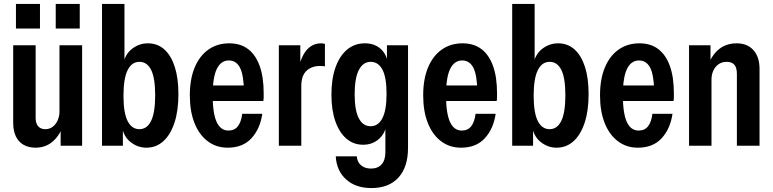

<svg xmlns="http://www.w3.org/2000/svg" viewBox="-20 -740 3923 975"><path d="M160 10Q126 10 100 -4.5Q74 -19 60.5 -47.5Q47 -76 47 -116V-510H161V-141Q161 -113 174 -98.5Q187 -84 210 -84Q232 -84 248 -96.5Q264 -109 273 -129.5Q282 -150 282 -173L297 -94Q278 -45 243 -17.5Q208 10 160 10ZM288 0V-95H282V-510H397V0ZM263 -595V-720H385V-595ZM61 -595V-720H183V-595Z M723 10Q679 10 642.5 -19Q606 -48 598 -103L604 -105V0H498V-720H612V-410L605 -413Q615 -465 651 -492.5Q687 -520 731 -520Q780 -520 814.5 -489Q849 -458 867.5 -400.5Q886 -343 886 -262Q886 -178 866 -117Q846 -56 809.5 -23Q773 10 723 10ZM688 -84Q727 -84 747.5 -126.5Q768 -169 768 -256Q768 -344 747.5 -385Q727 -426 688 -426Q649 -426 628 -383.5Q607 -341 607 -254Q607 -167 628 -125.5Q649 -84 688 -84Z M1136 10Q1078 10 1034.5 -23Q991 -56 967.5 -115.5Q944 -175 944 -256Q944 -338 968.5 -397Q993 -456 1038 -488Q1083 -520 1144 -520Q1201 -520 1239.5 -491Q1278 -462 1298.5 -405.5Q1319 -349 1319 -266Q1319 -255 1319 -245.5Q1319 -236 1317 -227H1015V-306H1247L1219 -272Q1218 -358 1199 -395.5Q1180 -433 1142 -433Q1102 -433 1081 -390Q1060 -347 1060 -256Q1060 -165 1080 -121Q1100 -77 1140 -77Q1171 -77 1188 -99Q1205 -121 1210 -162H1312Q1301 -86 1257 -38Q1213 10 1136 10Z M1396 0V-510H1505V-391H1510V0ZM1510 -303 1494 -388Q1511 -458 1540 -489Q1569 -520 1610 -520Q1621 -520 1630 -517V-403Q1627 -404 1621 -404.5Q1615 -405 1606 -405Q1562 -405 1536 -380Q1510 -355 1510 -303Z M1866 215Q1786 215 1737.5 171Q1689 127 1685 54H1792Q1794 83 1813.5 99.5Q1833 116 1864 116Q1899 116 1918 94.5Q1937 73 1937 33V-115L1944 -114Q1938 -65 1905 -35Q1872 -5 1824 -5Q1775 -5 1739 -36Q1703 -67 1683 -124Q1663 -181 1663 -259Q1663 -340 1684 -398.5Q1705 -457 1743 -488.5Q1781 -520 1833 -520Q1883 -520 1914.5 -490.5Q1946 -461 1952 -408H1945V-510H2052V11Q2052 108 2003.5 161.5Q1955 215 1866 215ZM1862 -99Q1901 -99 1922 -140Q1943 -181 1943 -264Q1943 -347 1922 -386.5Q1901 -426 1862 -426Q1824 -426 1802.5 -385Q1781 -344 1781 -261Q1781 -180 1802 -139.5Q1823 -99 1862 -99Z M2321 10Q2263 10 2219.5 -23Q2176 -56 2152.5 -115.5Q2129 -175 2129 -256Q2129 -338 2153.5 -397Q2178 -456 2223 -488Q2268 -520 2329 -520Q2386 -520 2424.5 -491Q2463 -462 2483.5 -405.5Q2504 -349 2504 -266Q2504 -255 2504 -245.5Q2504 -236 2502 -227H2200V-306H2432L2404 -272Q2403 -358 2384 -395.5Q2365 -433 2327 -433Q2287 -433 2266 -390Q2245 -347 2245 -256Q2245 -165 2265 -121Q2285 -77 2325 -77Q2356 -77 2373 -99Q2390 -121 2395 -162H2497Q2486 -86 2442 -38Q2398 10 2321 10Z M2806 10Q2762 10 2725.5 -19Q2689 -48 2681 -103L2687 -105V0H2581V-720H2695V-410L2688 -413Q2698 -465 2734 -492.5Q2770 -520 2814 -520Q2863 -520 2897.5 -489Q2932 -458 2950.5 -400.5Q2969 -343 2969 -262Q2969 -178 2949 -117Q2929 -56 2892.5 -23Q2856 10 2806 10ZM2771 -84Q2810 -84 2830.5 -126.5Q2851 -169 2851 -256Q2851 -344 2830.5 -385Q2810 -426 2771 -426Q2732 -426 2711 -383.5Q2690 -341 2690 -254Q2690 -167 2711 -125.5Q2732 -84 2771 -84Z M3219 10Q3161 10 3117.5 -23Q3074 -56 3050.5 -115.5Q3027 -175 3027 -256Q3027 -338 3051.5 -397Q3076 -456 3121 -488Q3166 -520 3227 -520Q3284 -520 3322.5 -491Q3361 -462 3381.5 -405.5Q3402 -349 3402 -266Q3402 -255 3402 -245.5Q3402 -236 3400 -227H3098V-306H3330L3302 -272Q3301 -358 3282 -395.5Q3263 -433 3225 -433Q3185 -433 3164 -390Q3143 -347 3143 -256Q3143 -165 3163 -121Q3183 -77 3223 -77Q3254 -77 3271 -99Q3288 -121 3293 -162H3395Q3384 -86 3340 -38Q3296 10 3219 10Z M3479 0V-510H3588V-414H3593V0ZM3722 0V-364Q3722 -397 3709 -411.5Q3696 -426 3670 -426Q3646 -426 3628.5 -413.5Q3611 -401 3602 -380.5Q3593 -360 3593 -335L3578 -414Q3598 -465 3634 -492.5Q3670 -520 3721 -520Q3775 -520 3806 -485.5Q3837 -451 3837 -390V0Z"/></svg>

Font: Instrument Sans Condensed SemiBold
Style: Regular
Weight: 600
Width: 3
Designer: Rodrigo Fuenzalida
Foundry: fragTYPE
Version: Version 1.000;gftools[0.9.28]